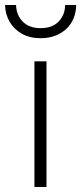

<svg xmlns="http://www.w3.org/2000/svg" viewBox="-60 -744 323 764"><path d="M77 0V-500H125V0ZM102 -592Q59 -592 27.5 -609.5Q-4 -627 -21.5 -657Q-39 -687 -40 -724H4Q5 -684 30.5 -658Q56 -632 102 -632Q148 -632 173.5 -658.5Q199 -685 199 -724H243Q243 -696 233 -671.5Q223 -647 204.5 -629.5Q186 -612 160 -602Q134 -592 102 -592Z"/></svg>

Font: Cairo Play Light
Style: Regular
Weight: 300
Version: Version 3.119